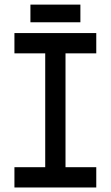

<svg xmlns="http://www.w3.org/2000/svg" viewBox="-20 -830 490 850"><path d="M114.7 -731.4V-809.6H335.9V-731.4ZM406.2 -89.8V0H43.9V-89.8H180.2V-593.8H43.9V-683.6H406.2V-593.8H270V-89.8Z"/></svg>

Font: Anka/Coder Narrow
Style: Bold
Weight: 700
Width: 3
Monospace: yes
Version: Version 001.100